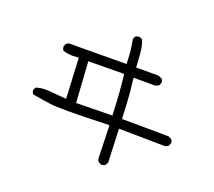

<svg xmlns="http://www.w3.org/2000/svg" viewBox="-129 -915 1258 1127"><g transform="rotate(20 500.0 -351.5)"><path d="M568.4 -254.4 342.8 -250.5 326.2 -505.4 549.3 -507.3Q556.2 -451.2 560.1 -399.2Q564 -347.2 568.4 -254.4ZM606 39.1Q620.1 39.1 630.9 29.8L639.2 13.7L630.9 -194.8L915.5 -190.9Q927.7 -192.4 939 -199.7L946.8 -216.3Q947.3 -218.3 947.3 -219.7Q947.3 -233.4 939.9 -242.2L919.9 -252.4L627.9 -254.4Q625.5 -320.8 621.6 -378.2Q617.7 -435.5 608.9 -505.4H740.7Q753.9 -506.8 765.1 -514.6L772.9 -530.8Q773.4 -532.7 773.4 -534.2Q773.4 -547.9 766.1 -556.6L743.2 -566.9H602.5Q600.1 -618.7 596.2 -660.2Q592.8 -699.7 578.6 -734.4L563 -741.7Q561 -742.2 559.6 -742.2Q545.4 -742.2 534.7 -734.9L527.3 -719.2Q530.8 -693.4 534.4 -673.3Q538.1 -653.3 539.8 -630.4Q541.5 -607.4 543 -566.9L183.6 -564.9L168.5 -557.1L160.6 -541.5Q160.2 -539.6 160.2 -538.1Q160.2 -524.4 167.5 -513.7Q196.3 -503.9 230.5 -503.9Q243.7 -503.9 266.6 -506.3L279.3 -253.4L176.8 -262.2Q163.1 -263.7 149.9 -263.7Q116.7 -263.7 87.9 -253.9L80.6 -238.8Q80.1 -237.3 80.1 -235.8Q80.1 -222.2 88.4 -211.9Q143.6 -202.1 203.6 -193.8Q232.9 -189.5 319.3 -189.5Q405.8 -189.5 571.3 -195.3L577.6 9.3Q579.1 21.5 586.4 30.3L603 38.6Q604.5 39.1 606 39.1Z"/></g></svg>

Font: NaikaiFont
Style: Light
Weight: 300
Version: Version 1.89